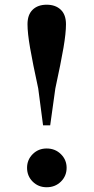

<svg xmlns="http://www.w3.org/2000/svg" viewBox="-20 -776 395 811"><path d="M177.1 14.9Q142 14.9 118.1 -8.8Q94.3 -32.6 94.3 -67.2Q94.3 -101.1 118.1 -124.9Q142 -148.8 177.1 -148.8Q213 -148.8 237.2 -124.9Q261.4 -101.1 261.4 -67.2Q261.4 -32.6 237.2 -8.8Q213 14.9 177.1 14.9ZM177.1 -756.1Q214.4 -756.1 236.5 -735.1Q258.7 -714.2 258.7 -673.4Q258.7 -636.3 248.1 -574Q237.5 -511.8 213.7 -402.1L192 -246.6H161.9L141.5 -402.1Q117.7 -511.8 107 -574Q96.2 -636.3 96.2 -673.4Q96.2 -714.2 118.1 -735.1Q139.9 -756.1 177.1 -756.1Z"/></svg>

Font: Noto Serif SC
Style: Regular
Weight: 200
Designer: Ryoko NISHIZUKA 西塚涼子 (kana & ideographs); Frank Grießhammer (Latin, Greek & Cyrillic); Wenlong ZHANG 张文龙 (bopomofo); San
Foundry: Adobe
Version: Version 2.001;hotconv 1.1.0;makeotfexe 2.6.0